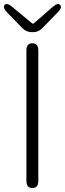

<svg xmlns="http://www.w3.org/2000/svg" viewBox="-27 -947 327 967"><path d="M136 0Q106 0 106 -36V-693Q106 -729 136 -729Q166 -729 166 -693V-36Q166 0 136 0ZM133 -785Q106 -785 87 -804L9 -884Q-15 -909 -4 -922Q8 -935 35 -912L134 -830Q139 -826 144 -830L237 -911Q264 -935 276 -922Q288 -909 263 -884L185 -804Q166 -785 139 -785Z"/></svg>

Font: Resource Han Rounded CN Light
Style: Regular
Weight: 300
Designer: Cyano Hao (round all glyphs); Ryoko NISHIZUKA 西塚涼子 (kana, bopomofo & ideographs); Paul D. Hunt (Latin, Greek & Cyrillic)
Foundry: Cyano Hao
Version: 0.990